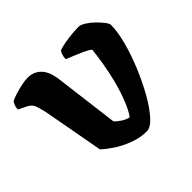

<svg xmlns="http://www.w3.org/2000/svg" viewBox="-141 -642 785 785"><g transform="rotate(-45 251.0 -250.0)"><path d="M296 0Q259 0 221.5 -14Q184 -28 154 -48Q124 -68 108 -84L60 -346Q56 -364 49.5 -386Q43 -408 23 -418L-14 -436Q-14 -448 -10 -457.5Q-6 -467 -3 -472Q7 -478 27.5 -484.5Q48 -491 69.5 -495.5Q91 -500 106 -500Q141 -500 164 -476.5Q187 -453 193 -403L228 -126Q234 -118 251.5 -106Q269 -94 287 -90Q304 -114 319 -152Q334 -190 345.5 -234Q357 -278 364 -320.5Q371 -363 374 -394Q362 -404 341 -413.5Q320 -423 300 -431Q280 -439 270 -443Q270 -457 274 -467.5Q278 -478 282 -483Q296 -488 318 -492Q340 -496 362.5 -498Q385 -500 401 -500Q412 -500 429 -489.5Q446 -479 462 -463.5Q478 -448 489 -433.5Q500 -419 500 -412Q500 -373 486 -320Q472 -267 449 -211.5Q426 -156 399 -108Q372 -60 345 -30Q318 0 296 0Z"/></g></svg>

Font: Texturina 72pt ExtraBold
Style: Regular
Weight: 800
Designer: Guillermo Torres Carreño
Foundry: Omnibus-Type
Version: Version 1.002; ttfautohint (v1.8.3)